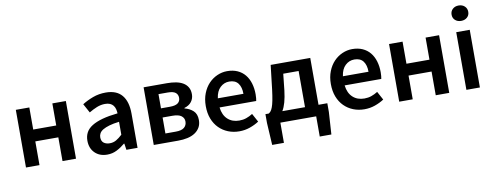

<svg xmlns="http://www.w3.org/2000/svg" viewBox="-69 -1073 4150 1610"><g transform="rotate(-10 2006.0 -268.0)"><path d="M73 0V-491H188V-303H384V-491H499V0H384V-202H188V0Z M764 12Q699 12 659 -27.5Q619 -67 619 -132Q619 -171 635.5 -201.5Q652 -232 687.5 -254Q723 -276 777.5 -291Q832 -306 908 -314Q907 -333 902.5 -350.5Q898 -368 887.5 -381.5Q877 -395 860 -402.5Q843 -410 818 -410Q782 -410 747.5 -396Q713 -382 680 -362L638 -439Q679 -465 730 -484Q781 -503 840 -503Q932 -503 977.5 -448.5Q1023 -394 1023 -291V0H928L920 -54H916Q883 -26 845.5 -7Q808 12 764 12ZM801 -78Q831 -78 855.5 -92Q880 -106 908 -132V-242Q858 -236 824 -226Q790 -216 769 -203.5Q748 -191 739 -175Q730 -159 730 -141Q730 -108 750 -93Q770 -78 801 -78Z M1161 0V-491H1360Q1401 -491 1435.5 -484.5Q1470 -478 1495.5 -463Q1521 -448 1535.5 -423.5Q1550 -399 1550 -364Q1550 -328 1529.5 -300.5Q1509 -273 1468 -261V-257Q1512 -246 1541 -219Q1570 -192 1570 -141Q1570 -104 1554.5 -77.5Q1539 -51 1512 -33.5Q1485 -16 1448.5 -8Q1412 0 1370 0ZM1274 -292H1349Q1397 -292 1418 -308Q1439 -324 1439 -352Q1439 -381 1419 -397Q1399 -413 1352 -413H1274ZM1274 -78H1362Q1412 -78 1434.5 -97Q1457 -116 1457 -148Q1457 -178 1433 -196Q1409 -214 1358 -214H1274Z M1889 12Q1838 12 1794 -5.5Q1750 -23 1717 -56Q1684 -89 1665.5 -136.5Q1647 -184 1647 -245Q1647 -305 1666 -353Q1685 -401 1716.5 -434Q1748 -467 1789 -485Q1830 -503 1873 -503Q1923 -503 1961 -486Q1999 -469 2024.5 -438Q2050 -407 2063 -364Q2076 -321 2076 -270Q2076 -253 2074.5 -238Q2073 -223 2071 -214H1759Q1767 -148 1805.5 -112.5Q1844 -77 1904 -77Q1936 -77 1963.5 -86.5Q1991 -96 2018 -113L2057 -41Q2022 -18 1979 -3Q1936 12 1889 12ZM1758 -292H1976Q1976 -349 1951.5 -381.5Q1927 -414 1876 -414Q1832 -414 1799 -383Q1766 -352 1758 -292Z M2239 0V172H2139L2128 -17V-92H2156Q2165 -97 2173.5 -107Q2182 -117 2190 -138Q2198 -159 2205 -194Q2212 -229 2219 -285L2243 -491H2580V-92H2655V-17L2643 172H2544V0ZM2319 -260Q2312 -202 2300.5 -161Q2289 -120 2272 -92H2465V-400H2334Z M2954 12Q2903 12 2859 -5.5Q2815 -23 2782 -56Q2749 -89 2730.5 -136.5Q2712 -184 2712 -245Q2712 -305 2731 -353Q2750 -401 2781.5 -434Q2813 -467 2854 -485Q2895 -503 2938 -503Q2988 -503 3026 -486Q3064 -469 3089.5 -438Q3115 -407 3128 -364Q3141 -321 3141 -270Q3141 -253 3139.5 -238Q3138 -223 3136 -214H2824Q2832 -148 2870.5 -112.5Q2909 -77 2969 -77Q3001 -77 3028.5 -86.5Q3056 -96 3083 -113L3122 -41Q3087 -18 3044 -3Q3001 12 2954 12ZM2823 -292H3041Q3041 -349 3016.5 -381.5Q2992 -414 2941 -414Q2897 -414 2864 -383Q2831 -352 2823 -292Z M3251 0V-491H3366V-303H3562V-491H3677V0H3562V-202H3366V0Z M3823 0V-491H3938V0ZM3881 -577Q3850 -577 3830 -595Q3810 -613 3810 -642Q3810 -671 3830 -689.5Q3850 -708 3881 -708Q3912 -708 3932 -689.5Q3952 -671 3952 -642Q3952 -613 3932 -595Q3912 -577 3881 -577Z"/></g></svg>

Font: TT Toshiba Sans Medium
Style: Regular
Weight: 500
Designer: Paul D. Hunt
Foundry: Toshiba Corporation
Version: Version 2.020;PS 2.000;hotconv 1.0.86;makeotf.lib2.5.63406